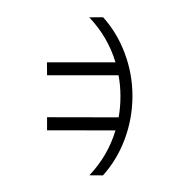

<svg xmlns="http://www.w3.org/2000/svg" viewBox="-168 -956 1176 1176"><g transform="rotate(45 419.5 -368.0)"><path d="M793.9 -54.7 734.4 3.9Q730.5 -160.2 653.3 -303.7L356.4 -7.8L299.8 -64.5L610.4 -374Q575.2 -424.8 526.9 -473.1Q478.5 -521.5 427.7 -555.7L118.2 -246.1L61.5 -301.8L358.4 -598.6Q214.8 -675.8 49.8 -679.7L109.4 -740.2Q238.3 -733.4 360.8 -677.2Q483.4 -621.1 579.1 -524.9Q674.8 -428.7 731 -306.2Q787.1 -183.6 793.9 -54.7Z"/></g></svg>

Font: Mgen+ 1c regular
Style: Regular
Weight: 400
Designer: [Source Han Sans]
Ryoko NISHIZUKA  (kana & ideographs); Paul D. Hunt (Latin, Greek & Cyrillic); Wenlong ZHANG  (bopomofo
Version: Version 1.059.20150602